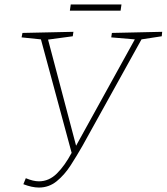

<svg xmlns="http://www.w3.org/2000/svg" viewBox="-20 -836 749 863"><path d="M85 -8 96 -35Q113 -28 127.5 -24.5Q142 -21 155 -21Q200 -21 235.5 -56Q271 -91 302 -149L164 -659L77 -668L81 -688L310 -693L307 -673L196 -658L322 -181L586 -659L480 -668L483 -688L709 -693L707 -673L616 -659L351 -181Q326 -137 298 -93.5Q270 -50 235 -21.5Q200 7 155 7Q124 7 85 -8ZM526 -816 522 -788H294L298 -816Z"/></svg>

Font: Bitter ExtraLight
Style: Italic
Weight: 200
Italic angle: -9°
Designer: Sol Matas, and Bitter project Authors
Foundry: Sol Matas
Version: Version 2.001